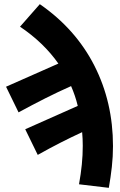

<svg xmlns="http://www.w3.org/2000/svg" viewBox="-20 -720 576 921"><path d="M502 181 359 164Q368 114 372.5 69Q377 24 377 -21Q377 -54 374 -86Q322 -62 270 -35.5Q218 -9 161 23L101 -100L353 -212Q347 -237 339 -260.5Q331 -284 321 -307Q258 -279 197.5 -248.5Q137 -218 69 -181L9 -304L260 -415Q189 -516 76 -592L171 -700Q343 -581 432.5 -405.5Q522 -230 522 -19Q522 31 516.5 80.5Q511 130 502 181Z"/></svg>

Font: Giro Regular
Style: Bold
Weight: 700
Designer: Paul D. Hunt
Foundry: Adobe Systems Incorporated
Version: Version 1.000;PS 1.0;hotconv 1.0.88;makeotf.lib2.5.647800